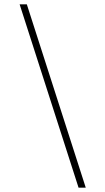

<svg xmlns="http://www.w3.org/2000/svg" viewBox="-20 -720 483 880"><path d="M373 140 103 -700H70L340 140Z"/></svg>

Font: Space Cowgirl Thin
Style: Regular
Weight: 100
Designer: Valery Marier
Foundry: Valery Marier
Version: Version 1.000;hotconv 1.0.109;makeotfexe 2.5.65596